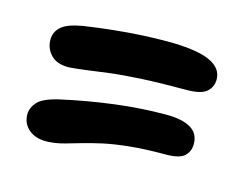

<svg xmlns="http://www.w3.org/2000/svg" viewBox="-68 -656 836 646"><g transform="rotate(15 350.0 -333.0)"><path d="M146 -118Q102 -115 76.5 -135.5Q51 -156 51 -189Q51 -212 68.5 -232Q86 -252 140 -265Q234 -286 325.5 -297.5Q417 -309 503 -309Q559 -309 588.5 -291.5Q618 -274 618 -237Q618 -212 601 -195.5Q584 -179 536 -179Q463 -179 410 -173.5Q357 -168 319 -159.5Q281 -151 252 -142.5Q223 -134 198 -127Q173 -120 146 -118ZM146 -378Q104 -377 82.5 -399Q61 -421 61 -452Q61 -479 81.5 -497.5Q102 -516 156 -525Q210 -533 259 -538Q308 -543 353.5 -545.5Q399 -548 443 -548Q543 -548 589.5 -527.5Q636 -507 636 -467Q636 -441 617 -424Q598 -407 547 -407Q453 -407 389 -403.5Q325 -400 281.5 -394.5Q238 -389 206.5 -384.5Q175 -380 146 -378Z"/></g></svg>

Font: Shantell Sans Light
Style: Bold
Weight: 700
Version: Version 1.011;[c5ecc13dd]